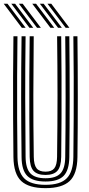

<svg xmlns="http://www.w3.org/2000/svg" viewBox="-32 -993 472 1022"><path d="M210.2 8.5Q121.8 8.5 81.2 -29.2Q40.8 -67 39.5 -156.8Q38.2 -253.8 37.8 -361.9Q37.2 -470 37.6 -581.5Q38 -693 39.5 -800H61Q59.8 -698.2 59.2 -586.9Q58.8 -475.5 59.2 -365.4Q59.8 -255.2 61 -157.5Q62.2 -78.5 96.6 -43.9Q131 -9.2 210.2 -9.2Q289 -9.2 323.2 -43.9Q357.5 -78.5 358.5 -157.5Q359.8 -254.2 360.2 -362.4Q360.8 -470.5 360.4 -581.9Q360 -693.2 358.5 -800H380.2Q382 -647.5 382.1 -480.2Q382.2 -313 380.2 -156.8Q379 -66.8 338.5 -29.1Q298 8.5 210.2 8.5ZM210.2 -26.8Q143.5 -26.8 113.5 -56.4Q83.5 -86 82.8 -156.8Q80.8 -316.2 80.6 -472.4Q80.5 -628.5 82.8 -800H104.2Q102 -634.8 102.2 -472Q102.5 -309.2 104.2 -157.5Q105 -96 129.8 -70.1Q154.5 -44.2 210.2 -44.2Q265.5 -44.2 290 -70.1Q314.5 -96 315.2 -157.5Q317.2 -308.2 317.2 -474.1Q317.2 -640 315.2 -800H337Q339 -632.2 338.9 -470.9Q338.8 -309.5 337 -156.8Q336 -86.5 306.5 -56.6Q277 -26.8 210.2 -26.8ZM210.2 -61.8Q166.2 -61.8 146.5 -83.6Q126.8 -105.5 126 -158.2Q124.8 -254.5 124.2 -362.4Q123.8 -470.2 124.1 -581.6Q124.5 -693 126 -800H147.5Q145.8 -647 145.5 -487.9Q145.2 -328.8 147.8 -158.2Q148.5 -114.8 162.9 -97Q177.2 -79.2 210.2 -79.2Q242.8 -79.2 257 -97Q271.2 -114.8 271.8 -158.2Q274.2 -329.8 274.1 -485.8Q274 -641.8 272 -800H293.8Q295 -699 295.5 -588Q296 -477 295.5 -366.8Q295 -256.5 293.8 -158.2Q293 -105.2 273.2 -83.5Q253.5 -61.8 210.2 -61.8ZM165.2 -845 68.5 -973H88.8L185.5 -845ZM84.2 -845 -12.2 -973H8L104.5 -845ZM124.8 -845 28.2 -973H48.5L145 -845ZM317.5 -845 220.8 -973H241L337.5 -845ZM236.5 -845 139.8 -973H160L256.8 -845ZM277 -845 180.2 -973H200.5L297.2 -845Z"/></svg>

Font: Big Shoulders Inline Display
Style: Bold
Weight: 700
Designer: Patric King
Foundry: XO Type Co
Version: Version 1.000